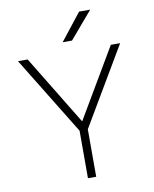

<svg xmlns="http://www.w3.org/2000/svg" viewBox="-97 -983 844 1055"><g transform="rotate(-10 325.0 -455.0)"><path d="M307 -265 40 -700H94L330 -313L558 -700H610L353 -265V0H307ZM418 -910H480L352 -760H300Z"/></g></svg>

Font: Retni Sans Light
Style: Regular
Weight: 300
Designer: Vitaly Kuzmin
Foundry: ParaType Ltd.
Version: Version 1.00;March 2, 2019;FontCreator 11.5.0.2425 64-bit; t